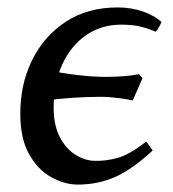

<svg xmlns="http://www.w3.org/2000/svg" viewBox="-20 -477 465 517"><path d="M398.9 -391.6Q375 -401.9 354.7 -406.2Q334.5 -410.6 305.7 -410.6Q252.9 -410.6 211.9 -382.3Q170.9 -354 147.5 -303.2Q124 -252.4 124.5 -184.6Q125 -138.2 141.4 -107.2Q157.7 -76.2 183.1 -60.3Q208.5 -44.4 234.9 -43.9Q264.6 -43 296.6 -51.8Q328.6 -60.5 373.5 -95.7Q377 -91.8 382.6 -84.2Q388.2 -76.7 391.1 -71.8Q335 -20 289.1 0Q243.2 20 189.5 20Q153.8 20 118.2 0.2Q82.5 -19.5 58.8 -61Q35.2 -102.5 34.7 -167Q33.7 -247.6 65.7 -313.5Q97.7 -379.4 156.7 -418.2Q215.8 -457 296.9 -457Q334 -457 366 -445.6Q397.9 -434.1 415 -417.5Q413.1 -413.1 408.2 -404.1Q403.3 -395 398.9 -391.6ZM363.8 -266.6 337.4 -206.5Q325.7 -209.5 299.6 -212.9Q273.4 -216.3 250.5 -216.3Q214.8 -216.3 174.3 -213.6Q133.8 -210.9 106.4 -206.5L107.9 -288.6Q143.1 -280.3 187 -275.1Q231 -270 262.7 -270Q293.9 -270 315.7 -272Q337.4 -273.9 354 -277.3Z"/></svg>

Font: Gentium Book Plus
Style: Italic
Weight: 400
Italic angle: -8°
Designer: Victor Gaultney, Annie Olsen, Iska Routamaa, Becca Hirsbrunner
Foundry: SIL International
Version: Version 6.101